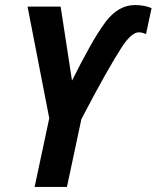

<svg xmlns="http://www.w3.org/2000/svg" viewBox="-20 -740 620 760"><path d="M245 0 302 -268Q356 -372 396.5 -443.5Q437 -515 465 -558Q502 -612 529 -612Q543 -612 558 -605L580 -708Q551 -720 514 -720Q450 -720 400 -656Q369 -615 334 -552Q299 -489 265 -421L220 -714H89L175 -272L117 0Z"/></svg>

Font: Noto Sans UI SemiCondensed
Style: Bold Italic
Weight: 700
Width: 4
Designer: Monotype Design Team
Foundry: Monotype Imaging Inc.
Version: 1.001